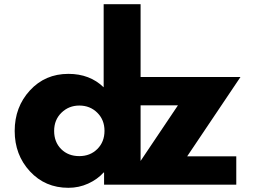

<svg xmlns="http://www.w3.org/2000/svg" viewBox="-20 -880 1216 915"><path d="M650 -378V-113L828 -378ZM306 -528Q408 -528 474 -464V-860H650V-513H1126L872 -135H1106V0H650H574H476V-58H474Q444 -25 400 -5Q356 15 306 15Q195 15 122.5 -63.5Q50 -142 50 -256Q50 -370 122.5 -449Q195 -528 306 -528ZM238 -256Q238 -203 271.5 -169.5Q305 -136 358 -136Q410 -136 444 -170Q478 -204 478 -256.5Q478 -309 443.5 -343Q409 -377 358 -377Q308 -377 273 -343Q238 -309 238 -256Z"/></svg>

Font: Hussar
Style: BoldWeb
Weight: 700
Foundry: Cannot Into Space Fonts
Version: Version 2.00